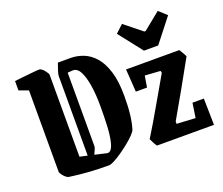

<svg xmlns="http://www.w3.org/2000/svg" viewBox="-117 -876 1238 1064"><g transform="rotate(-20 502.0 -344.0)"><path d="M27 -550V-605Q44 -607 67.5 -609.5Q91 -612 114.5 -614.5Q138 -617 155.5 -618.5Q173 -620 178 -619Q191 -615 204 -598.5Q217 -582 219 -574V-89L264 -79V-548Q264 -558 270.5 -577.5Q277 -597 285 -620H360Q398 -620 435 -605.5Q472 -591 502 -557Q532 -523 550 -465Q568 -407 568 -320Q568 -257 562.5 -211Q557 -165 546 -129Q542 -118 525.5 -101Q509 -84 485 -64.5Q461 -45 435.5 -27.5Q410 -10 389 1Q368 12 357 12Q292 12 235.5 8Q179 4 124 -4Q116 -6 106.5 -14.5Q97 -23 90 -33Q83 -43 82 -48V-530ZM369 -55Q384 -52 394.5 -66.5Q405 -81 411 -110Q419 -145 421.5 -197.5Q424 -250 424 -312Q424 -380 415.5 -434.5Q407 -489 390 -521Q373 -553 346 -551L317 -549V-115Q317 -110 312.5 -98.5Q308 -87 300 -71ZM644 0Q638 -7 629 -24.5Q620 -42 618 -47Q668 -128 711.5 -204.5Q755 -281 807 -370L804 -382L713 -388L702 -321H636L627 -455H941Q945 -448 954 -433.5Q963 -419 967 -409Q922 -327 877.5 -248.5Q833 -170 787 -90V-76L897 -70L910 -156H977L980 0ZM756 -519 647 -658 692 -700 794 -618H802L903 -700L949 -658L840 -519Z"/></g></svg>

Font: Grenze Gotisch
Style: Bold
Weight: 700
Designer: Renata Polastri
Foundry: Omnibus-Type
Version: Version 1.001